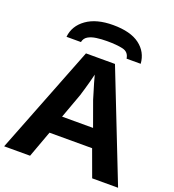

<svg xmlns="http://www.w3.org/2000/svg" viewBox="-160 -1042 1057 1166"><g transform="rotate(20 368.0 -459.0)"><path d="M736.3 0H568.8L505.9 -171.9H230.5L167.5 0H0L273.9 -700.2H461.4ZM469.2 -289.6 411.1 -450.2Q407.2 -463.9 398.7 -491.7Q390.1 -519.5 381.3 -549.3Q372.6 -579.1 368.2 -597.2Q363.3 -575.2 355.7 -547.4Q348.1 -519.5 340.6 -493.7Q333 -467.8 327.6 -450.2L269 -289.6ZM371.1 -918.5Q483.4 -918.5 543 -873.8Q602.5 -829.1 607.9 -754.4H516.6Q510.7 -795.9 471.9 -804.9Q433.1 -814 369.1 -814Q333.5 -814 301.5 -809.6Q269.5 -805.2 248 -792.5Q226.6 -779.8 221.7 -754.4H128.4Q135.7 -827.1 199.5 -872.8Q263.2 -918.5 371.1 -918.5Z"/></g></svg>

Font: Lunasima
Style: Bold
Weight: 700
Designer: The DocRepair Project, Monotype Design Team
Foundry: Google
Version: Version 2.009